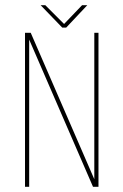

<svg xmlns="http://www.w3.org/2000/svg" viewBox="-20 -717 474 737"><path d="M76 0V-591H98L342 -29V-591H358V0H337L92 -565V0ZM219 -611 136 -697H154L226 -625L295 -697H315L234 -611Z"/></svg>

Font: Alumni Sans Pinstripe
Style: Regular
Weight: 400
Designer: Robert E. Leuschke
Foundry: Robert E. Leuschke
Version: Version 1.010; ttfautohint (v1.8.4.7-5d5b)